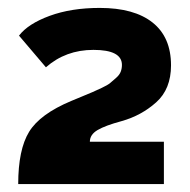

<svg xmlns="http://www.w3.org/2000/svg" viewBox="-20 -751 481 485"><path d="M394 -286H26Q26 -373 53.5 -418Q81 -463 160 -496Q167 -499 186.5 -507Q206 -515 214 -518.5Q222 -522 237 -529Q252 -536 258.5 -541.5Q265 -547 273.5 -554.5Q282 -562 285 -570Q288 -578 288 -587Q288 -625 216 -625Q146 -625 96 -581L28 -661Q51 -691 105.5 -711Q160 -731 232 -731Q319 -731 365.5 -694Q412 -657 412 -586Q412 -526 374.5 -492.5Q337 -459 287 -445Q246 -434 226.5 -422.5Q207 -411 207 -393H394Z"/></svg>

Font: Raleway
Style: Heavy
Weight: 900
Designer: Matt McInerney, Pablo Impallari, Rodrigo Fuenzalida
Foundry: Matt McInerney, Pablo Impallari, Rodrigo Fuenzalida
Version: Version 2.001